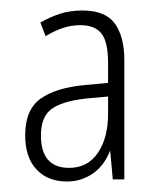

<svg xmlns="http://www.w3.org/2000/svg" viewBox="-20 -742 311 366"><path d="M137 -722Q181 -722 199 -697Q217 -672 217 -627V-400H195L190 -455Q178 -425 156 -410.5Q134 -396 108 -396Q71 -396 49.5 -419Q28 -442 28 -484Q28 -533 57.5 -554Q87 -575 143 -580L186 -584V-622Q186 -662 173.5 -678Q161 -694 133 -694Q115 -694 98 -688Q81 -682 67 -673L57 -699Q74 -709 93.5 -715.5Q113 -722 137 -722ZM153 -555Q105 -551 81.5 -536.5Q58 -522 58 -484Q58 -422 112 -422Q147 -422 166.5 -450.5Q186 -479 186 -525V-558Z"/></svg>

Font: Noto Sans Tamil ExtraCondensed ExtraLight
Style: Regular
Weight: 200
Width: 2
Designer: Jelle Bosma - Monotype Design Team
Foundry: Monotype Imaging Inc.
Version: Version 2.004; ttfautohint (v1.8.4.7-5d5b)